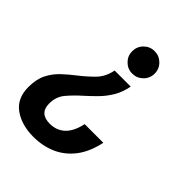

<svg xmlns="http://www.w3.org/2000/svg" viewBox="-213 -660 994 994"><g transform="rotate(45 284.0 -163.0)"><path d="M334.5 -542Q368.5 -542 392.8 -518Q417 -494 417 -459.5Q417 -425.5 392.8 -401.5Q368.5 -377.5 334.5 -377.5Q300.5 -377.5 276.5 -401.5Q252.5 -425.5 252.5 -459.5Q252.5 -494 276.5 -518Q300.5 -542 334.5 -542ZM376.5 -324.5Q367.5 -275.5 345.5 -238.8Q323.5 -202 295.2 -173.2Q267 -144.5 238.5 -119Q199.5 -84.5 169.8 -49.5Q140 -14.5 140 35.5Q140 108 216.5 108Q265.5 108 298.8 76.8Q332 45.5 345.5 -18.5H482Q464.5 64 424 115.8Q383.5 167.5 327 191.8Q270.5 216 204.5 216Q117.5 216 60.5 175.2Q3.5 134.5 3.5 51.5Q3.5 -5.5 23.2 -44.8Q43 -84 74 -113Q105 -142 138 -167.5Q179 -199 213.8 -234.2Q248.5 -269.5 259 -324.5Z"/></g></svg>

Font: Epilogue
Style: Bold Italic
Weight: 700
Italic angle: -12°
Designer: Tyler Finck
Foundry: Etcetera Type Co
Version: Version 2.111; ttfautohint (v1.8.3)